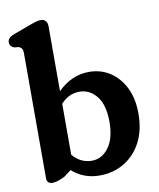

<svg xmlns="http://www.w3.org/2000/svg" viewBox="-84 -810 735 887"><g transform="rotate(-10 283.0 -366.0)"><path d="M198.5 -709V-404Q229.5 -435 266.2 -451.8Q303 -468.5 344.5 -468.5Q401 -468.5 444.5 -439.8Q488 -411 512.8 -359.8Q537.5 -308.5 537.5 -240Q537.5 -161.5 507.8 -105.2Q478 -49 427 -18.8Q376 11.5 312 11.5Q237 11.5 183.5 -36.5L148.5 -10.5Q114 7 91 7Q65 7 65 -21V-603.5Q65 -620.5 60.2 -627.5Q55.5 -634.5 46 -638L24.5 -640Q4.5 -648.5 4.5 -667Q4.5 -688.5 34 -699.5L113.5 -729Q132.5 -736 144.5 -739.5Q156.5 -743 168 -743Q182 -743 190.2 -733.8Q198.5 -724.5 198.5 -709ZM286 -386Q235.5 -386 198.5 -345V-106Q235.5 -62 288 -62Q335.5 -62 367.2 -104.5Q399 -147 399 -225.5Q399 -304 366.8 -345Q334.5 -386 286 -386Z"/></g></svg>

Font: Fraunces 72pt SuperSoft SemiBold
Style: Regular
Weight: 600
Version: Version 1.000;[b76b70a41]